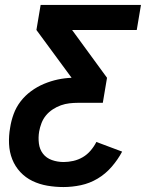

<svg xmlns="http://www.w3.org/2000/svg" viewBox="-20 -540 640 775"><path d="M236 215Q203 215 171 209.5Q139 204 111 190.5Q83 177 62 154.5Q41 132 29.5 103Q18 74 16.5 41Q15 8 21 -25Q25 -52 35 -79.5Q45 -107 63 -130.5Q81 -154 105.5 -172Q130 -190 157.5 -201.5Q185 -213 213 -219Q241 -225 269 -226L127 -419L144 -520H549L532 -419H271L412 -226L395 -125H295Q278 -125 260.5 -123Q243 -121 226 -115Q209 -109 193 -98.5Q177 -88 165.5 -74Q154 -60 147.5 -43Q141 -26 138 -9Q134 15 137 39Q140 63 153.5 80.5Q167 98 189.5 106Q212 114 237 114Q256 114 276 109.5Q296 105 314 94.5Q332 84 346 67.5Q360 51 369 33L473 72Q456 104 431 133Q406 162 374 181Q342 200 306.5 207.5Q271 215 236 215Z"/></svg>

Font: Iosevka Aile
Style: Bold Italic
Weight: 700
Italic angle: -9°
Designer: Belleve Invis
Foundry: Belleve Invis
Version: Version 28.0.1; ttfautohint (v1.8.4)